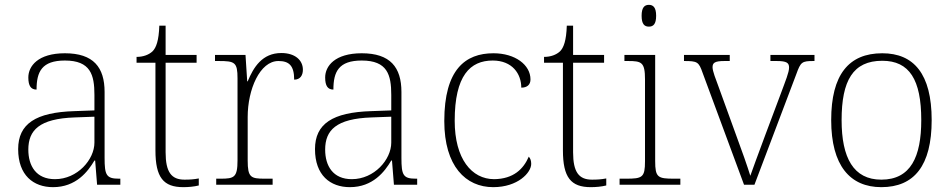

<svg xmlns="http://www.w3.org/2000/svg" viewBox="-20 -763 3931 793"><path d="M199 10C294 10 343 -54 370 -100H373L381 0H477V-25H471C419 -25 412 -40 412 -111V-383C412 -485 366 -543 248 -543C137 -543 97 -490 97 -443C97 -408 108 -393 131 -393C131 -467 153 -513 248 -513C354 -513 370 -454 370 -371V-307L287 -304C128 -299 55 -252 55 -147C55 -39 118 10 199 10ZM207 -23C129 -23 97 -78 97 -145C97 -225 142 -273 289 -278L370 -281V-174C370 -104 300 -23 207 -23Z M737 10C758 10 781 8 801 3V-26C780 -22 764 -21 742 -21C688 -21 664 -52 664 -134V-504H792V-536H664V-657H638C636 -595 625 -566 610 -551C595 -537 572 -528 544 -528V-504H622V-142C622 -30 655 10 737 10Z M873 0H1106V-25H1073C1016 -25 1003 -30 1003 -100V-280C1003 -393 1053 -511 1130 -511C1174 -511 1195 -492 1195 -434C1220 -434 1231 -452 1231 -475C1231 -515 1198 -544 1142 -544C1063 -544 1027 -485 1003 -427H1001L994 -536H868V-511H883C950 -511 961 -506 961 -439V-101C961 -30 947 -25 891 -25H873Z M1425 10C1520 10 1569 -54 1596 -100H1599L1607 0H1703V-25H1697C1645 -25 1638 -40 1638 -111V-383C1638 -485 1592 -543 1474 -543C1363 -543 1323 -490 1323 -443C1323 -408 1334 -393 1357 -393C1357 -467 1379 -513 1474 -513C1580 -513 1596 -454 1596 -371V-307L1513 -304C1354 -299 1281 -252 1281 -147C1281 -39 1344 10 1425 10ZM1433 -23C1355 -23 1323 -78 1323 -145C1323 -225 1368 -273 1515 -278L1596 -281V-174C1596 -104 1526 -23 1433 -23Z M2017 10C2119 10 2174 -50 2174 -86C2174 -99 2171 -108 2164 -116C2142 -65 2101 -24 2021 -23C1928 -23 1858 -107 1858 -264C1858 -451 1922 -513 2015 -513C2096 -513 2133 -458 2133 -401C2157 -401 2171 -413 2171 -435C2171 -495 2108 -543 2018 -543C1902 -543 1815 -476 1815 -263C1815 -76 1904 10 2017 10Z M2420 10C2441 10 2464 8 2484 3V-26C2463 -22 2447 -21 2425 -21C2371 -21 2347 -52 2347 -134V-504H2475V-536H2347V-657H2321C2319 -595 2308 -566 2293 -551C2278 -537 2255 -528 2227 -528V-504H2305V-142C2305 -30 2338 10 2420 10Z M2660 -653C2678 -653 2690 -663 2690 -698C2690 -732 2678 -743 2660 -743C2642 -743 2630 -732 2630 -698C2630 -663 2642 -653 2660 -653ZM2539 0H2790V-25H2764C2697 -25 2686 -30 2686 -98V-536H2559V-511H2574C2630 -511 2644 -506 2644 -435V-97C2644 -30 2633 -25 2566 -25H2539Z M2882 -462 3053 0H3096L3269 -457C3287 -507 3292 -511 3340 -511H3344V-536H3162V-511H3188C3230 -511 3239 -503 3239 -484C3239 -464 3225 -431 3204 -374L3141 -206C3109 -121 3088 -62 3079 -37C3068 -73 3042 -147 3021 -203L2947 -407C2937 -434 2923 -469 2923 -485C2923 -503 2931 -511 2972 -511H2994V-536H2805V-511C2860 -511 2866 -508 2882 -462Z M3620 10C3756 10 3828 -79 3828 -267C3828 -458 3754 -543 3624 -543C3485 -543 3413 -454 3413 -267C3413 -79 3491 10 3620 10ZM3620 -21C3505 -21 3456 -111 3456 -267C3456 -430 3503 -512 3624 -512C3736 -512 3785 -434 3785 -267C3785 -116 3742 -21 3620 -21Z"/></svg>

Font: Noto Serif Georgian ExtraLight
Style: Regular
Weight: 200
Designer: Monotype Design Team, Akaki Razmadze
Foundry: Google LLC
Version: Version 2.003